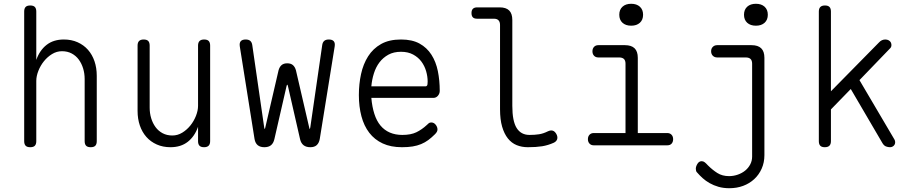

<svg xmlns="http://www.w3.org/2000/svg" viewBox="-20 -769 4840 1016"><path d="M172 -341V-22Q172 -6 164.5 2Q157 10 140 10Q123 10 115.5 2Q108 -6 108 -22V-708Q108 -724 115.5 -732Q123 -740 140 -740Q157 -740 164.5 -732Q172 -724 172 -708V-452Q190 -503 226.5 -531.5Q263 -560 318 -560Q358 -560 390.5 -545.5Q423 -531 445.5 -505.5Q468 -480 480 -445Q492 -410 492 -368V-22Q492 -6 484.5 2Q477 10 460 10Q443 10 435.5 2Q428 -6 428 -22V-351Q428 -380 420 -406.5Q412 -433 397 -453.5Q382 -474 359.5 -486Q337 -498 308 -498Q280 -498 255.5 -483Q231 -468 212.5 -445Q194 -422 183 -394Q172 -366 172 -341Z M1028 -209V-528Q1028 -544 1036 -552Q1044 -560 1060 -560Q1077 -560 1084.5 -552Q1092 -544 1092 -528V-22Q1092 -6 1084 2Q1076 10 1060 10Q1043 10 1035.5 2Q1028 -6 1028 -22V-98Q1010 -47 973.5 -18.5Q937 10 882 10Q842 10 809.5 -4.5Q777 -19 754.5 -44.5Q732 -70 720 -105Q708 -140 708 -182V-528Q708 -544 716 -552Q724 -560 740 -560Q757 -560 764.5 -552Q772 -544 772 -528V-199Q772 -170 780 -143.5Q788 -117 803 -96.5Q818 -76 840.5 -64Q863 -52 892 -52Q920 -52 944.5 -67Q969 -82 987.5 -105Q1006 -128 1017 -156Q1028 -184 1028 -209Z M1379 10Q1357 10 1344 -0.5Q1331 -11 1327 -33L1249 -523Q1246 -542 1254 -551Q1262 -560 1280 -560Q1296 -560 1304.5 -552.5Q1313 -545 1315 -530L1378 -95Q1380 -86 1381 -86Q1382 -86 1384 -95L1454 -397Q1459 -415 1470 -424.5Q1481 -434 1500 -434Q1519 -434 1530 -424.5Q1541 -415 1546 -397L1616 -95Q1618 -86 1619 -86Q1620 -86 1622 -95L1685 -530Q1687 -545 1695.5 -552.5Q1704 -560 1720 -560Q1738 -560 1746 -551Q1754 -542 1751 -523L1672 -33Q1668 -12 1656 -1Q1644 10 1622 10Q1600 10 1586.5 -0.5Q1573 -11 1568 -32L1504 -312Q1502 -321 1500 -321Q1498 -321 1496 -312L1432 -33Q1427 -11 1414 -0.5Q1401 10 1379 10Z M2262 -121Q2276 -121 2285.5 -109Q2295 -97 2295 -84Q2295 -78 2292 -72Q2289 -66 2282 -59Q2264 -41 2246.5 -28Q2229 -15 2208.5 -6.5Q2188 2 2163.5 6Q2139 10 2107 10Q2048 10 2005 -10Q1962 -30 1934 -66.5Q1906 -103 1892.5 -154Q1879 -205 1879 -266Q1879 -324 1890.5 -377Q1902 -430 1928 -471Q1954 -512 1996.5 -536Q2039 -560 2102 -560Q2161 -560 2200 -538.5Q2239 -517 2263 -479.5Q2287 -442 2297 -392.5Q2307 -343 2307 -288Q2307 -274 2297.5 -262.5Q2288 -251 2273 -251H1945Q1949 -204 1961 -166.5Q1973 -129 1993.5 -104.5Q2014 -80 2043 -67.5Q2072 -55 2109 -55Q2154 -55 2183 -69Q2212 -83 2238 -107Q2244 -113 2249 -117Q2254 -121 2262 -121ZM1945 -312H2232Q2237 -312 2240 -316.5Q2243 -321 2243 -338Q2243 -364 2235 -392Q2227 -420 2210 -443Q2193 -466 2166 -480.5Q2139 -495 2102 -495Q2063 -495 2035 -479.5Q2007 -464 1988 -439Q1969 -414 1958.5 -380.5Q1948 -347 1945 -312Z M2691 -209Q2691 -128 2714 -91.5Q2737 -55 2782 -55Q2810 -55 2832.5 -58.5Q2855 -62 2879 -74Q2894 -81 2905 -77.5Q2916 -74 2924 -60Q2932 -45 2928.5 -33Q2925 -21 2911 -14Q2880 0 2848.5 5Q2817 10 2773 10Q2741 10 2714 -1Q2687 -12 2667.5 -36.5Q2648 -61 2637 -99Q2626 -137 2626 -191V-637Q2626 -653 2618 -661.5Q2610 -670 2593 -670H2504Q2489 -670 2482 -677.5Q2475 -685 2475 -700Q2475 -715 2482.5 -722.5Q2490 -730 2505 -730H2624Q2658 -730 2674.5 -713.5Q2691 -697 2691 -663Z M3511 -65Q3525 -65 3533.5 -56Q3542 -47 3542 -32.5Q3542 -18 3534 -9Q3526 0 3511 0H3122Q3108 0 3099.5 -9Q3091 -18 3091 -32.5Q3091 -47 3099.5 -56Q3108 -65 3122 -65H3290V-432Q3290 -449 3281.5 -457Q3273 -465 3256 -465H3146Q3132 -465 3123.5 -474Q3115 -483 3115 -497.5Q3115 -512 3123.5 -521Q3132 -530 3146 -530H3287Q3321 -530 3338 -513.5Q3355 -497 3355 -463V-65ZM3320 -633Q3291 -633 3274 -648.5Q3257 -664 3257 -691Q3257 -718 3274 -733.5Q3291 -749 3320 -749Q3349 -749 3366 -733.5Q3383 -718 3383 -691Q3383 -664 3366 -648.5Q3349 -633 3320 -633Z M3960 -432Q3960 -449 3951.5 -457Q3943 -465 3926 -465H3775Q3761 -465 3752 -474Q3743 -483 3743 -498Q3743 -512 3752 -521Q3761 -530 3775 -530H3957Q3991 -530 4008 -513.5Q4025 -497 4025 -463V52Q4025 91 4010.5 123.5Q3996 156 3971 179Q3946 202 3912.5 214.5Q3879 227 3839 227Q3808 227 3782 219.5Q3756 212 3735 200Q3714 188 3698 173.5Q3682 159 3670 145Q3665 141 3663.5 135Q3662 129 3662 124Q3662 112 3670.5 98Q3679 84 3693 84Q3702 84 3709.5 90Q3717 96 3726 106Q3750 130 3776 146.5Q3802 163 3838 163Q3862 163 3884.5 155Q3907 147 3923.5 133.5Q3940 120 3950 101Q3960 82 3960 60ZM3980 -633Q3951 -633 3934 -648.5Q3917 -664 3917 -691Q3917 -718 3934 -733.5Q3951 -749 3980 -749Q4009 -749 4026 -733.5Q4043 -718 4043 -691Q4043 -664 4026 -648.5Q4009 -633 3980 -633Z M4377 -22Q4377 -6 4369 2Q4361 10 4344.5 10Q4328 10 4320.5 2Q4313 -6 4313 -22V-708Q4313 -724 4321 -732Q4329 -740 4345.5 -740Q4362 -740 4369.5 -732Q4377 -724 4377 -708V-286L4630 -543Q4638 -552 4646.5 -556Q4655 -560 4665 -560Q4675 -560 4683 -555.5Q4691 -551 4694.5 -543.5Q4698 -536 4697 -527Q4696 -518 4688 -511L4528 -345L4713 -31Q4717 -24 4717 -16.5Q4717 -9 4713.5 -3Q4710 3 4703.5 6.5Q4697 10 4690 10Q4679 10 4668.5 6Q4658 2 4650 -11L4482 -298L4377 -190Z"/></svg>

Font: Maple Mono NL ExtraLight
Style: Regular
Weight: 275
Monospace: yes
Designer: subframe7536
Version: Version 7.000